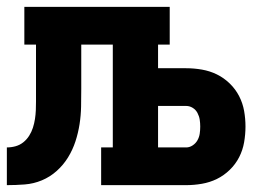

<svg xmlns="http://www.w3.org/2000/svg" viewBox="-20 -540 790 560"><path d="M0 0V-110Q13 -110 25.5 -113.5Q38 -117 48 -125Q58 -133 65 -144Q72 -155 76 -167.5Q80 -180 82 -193Q84 -206 84.5 -218.5Q85 -231 85 -244Q85 -257 85 -270V-410H51V-520H475V-410H441V-341H523Q546 -341 569 -337Q592 -333 612.5 -323Q633 -313 650 -296.5Q667 -280 677.5 -259.5Q688 -239 692 -216.5Q696 -194 696 -171Q696 -148 692 -125Q688 -102 677.5 -81.5Q667 -61 650 -44.5Q633 -28 612.5 -18Q592 -8 569 -4Q546 0 523 0H275V-110H309V-410H217V-281Q217 -255 216.5 -229Q216 -203 212 -177.5Q208 -152 200 -127.5Q192 -103 178.5 -81Q165 -59 145.5 -41.5Q126 -24 102 -14Q78 -4 52 -2Q26 0 0 0ZM523 -110Q533 -110 542 -116Q551 -122 556 -131Q561 -140 562.5 -150Q564 -160 564 -171Q564 -181 562.5 -191Q561 -201 556 -210.5Q551 -220 542 -225.5Q533 -231 523 -231H441V-110Z"/></svg>

Font: Iosevka Etoile Extrabold
Style: Regular
Weight: 800
Designer: Belleve Invis
Foundry: Belleve Invis
Version: Version 22.1.2; ttfautohint (v1.8.4)